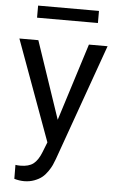

<svg xmlns="http://www.w3.org/2000/svg" viewBox="-61 -749 615 1005"><g transform="rotate(5 246.5 -247.0)"><path d="M15.1 -528.3H114.7L252 -122.1L380.4 -528.3H478.5L260.7 82.5Q253.9 101.1 247.3 115.7Q240.7 130.4 227.3 149.9Q213.9 169.4 198.2 182.1Q182.6 194.8 158 204.1Q133.3 213.4 104.5 213.4Q79.1 213.4 52.7 205.6L52.2 132.3Q62 134.3 78.1 134.3Q122.1 134.3 146.2 115.7Q170.4 97.2 187.5 53.7L208.5 0.5ZM417.5 -708.5V-645H97.7V-708.5Z"/></g></svg>

Font: Bert Sans Medium
Style: Regular
Weight: 500
Designer: Christian Robertson, Adam Twardoch, & Cristiano Sobral
Foundry: Google
Version: Version 12.135;January 10, 2020;FontCreator 12.0.0.2547 64-b